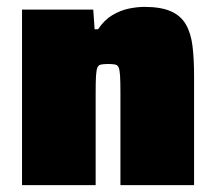

<svg xmlns="http://www.w3.org/2000/svg" viewBox="-20 -538 628 558"><path d="M44 0V-510H251L255 -453H265Q283 -480 306.5 -494Q330 -508 354.5 -513Q379 -518 399 -518Q448 -518 477 -505Q506 -492 520.5 -466.5Q535 -441 539.5 -404Q544 -367 544 -319V0H330V-269Q330 -300 329 -317Q328 -334 325 -341.5Q322 -349 314.5 -350.5Q307 -352 295 -352Q282 -352 274 -350.5Q266 -349 263 -341.5Q260 -334 259 -317Q258 -300 258 -269V0Z"/></svg>

Font: Saira Thin Black
Style: Regular
Weight: 900
Version: Version 1.101